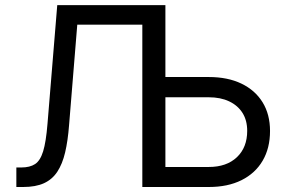

<svg xmlns="http://www.w3.org/2000/svg" viewBox="-20 -748 1149 768"><path d="M45.4 0V-78.1H64.9Q99.6 -78.1 120.4 -91.8Q141.1 -105.5 152.6 -142.8Q164.1 -180.2 169.9 -252L209 -727.5H566.9V-649.4H289.1L256.3 -247.6Q251.5 -184.6 240.5 -138.2Q229.5 -91.8 209.2 -61Q189 -30.3 155.8 -15.1Q122.6 0 72.8 0ZM617.2 -439.9H815.4Q890.6 -439.9 945.6 -413.6Q1000.5 -387.2 1030.3 -338.9Q1060.1 -290.5 1060.1 -224.1Q1060.1 -155.3 1030.5 -105Q1001 -54.7 946 -27.3Q891.1 0 815.4 0H549.3V-727.5H641.6V-80.1H814.9Q886.2 -80.1 927.5 -119.1Q968.8 -158.2 968.8 -224.6Q968.8 -266.6 950 -296.4Q931.2 -326.2 896.7 -342.5Q862.3 -358.9 814.9 -358.9H617.2Z"/></svg>

Font: Inter 16pt
Style: Regular
Weight: 400
Version: Version 4.001;git-66647c0bb